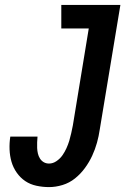

<svg xmlns="http://www.w3.org/2000/svg" viewBox="-20 -755 540 783"><path d="M180 8Q154 8 128.5 2.5Q103 -3 83 -16.5Q63 -30 48.5 -50.5Q34 -71 27 -95Q20 -119 19 -145.5Q18 -172 22 -198H133Q132 -186 131.5 -174.5Q131 -163 131.5 -151.5Q132 -140 134.5 -129Q137 -118 143 -108.5Q149 -99 158.5 -93.5Q168 -88 180 -88Q196 -88 210.5 -98Q225 -108 234.5 -121.5Q244 -135 251 -150.5Q258 -166 262.5 -181Q267 -196 270.5 -212Q274 -228 277 -243L342 -639H230V-735H471L387 -228Q383 -200 375.5 -173Q368 -146 356 -120Q344 -94 326.5 -70Q309 -46 286 -27.5Q263 -9 235 -0.5Q207 8 180 8Z"/></svg>

Font: Iosevka Curly Slab
Style: Bold Italic
Weight: 700
Italic angle: -9°
Monospace: yes
Designer: Belleve Invis
Foundry: Belleve Invis
Version: Version 22.1.2; ttfautohint (v1.8.4)